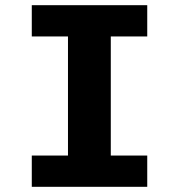

<svg xmlns="http://www.w3.org/2000/svg" viewBox="-20 -720 690 740"><path d="M102.5 0V-120.5H242V-579.5H102.5V-700H547.5V-579.5H407V-120.5H547.5V0Z"/></svg>

Font: Trispace Thin
Style: Bold
Weight: 700
Version: Version 1.210